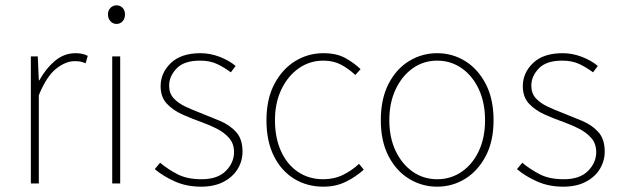

<svg xmlns="http://www.w3.org/2000/svg" viewBox="-20 -690 2330 722"><path d="M96 0V-478H122L126 -388H128Q152 -432 186.5 -461Q221 -490 264 -490Q276 -490 287 -488Q298 -486 310 -480L302 -452Q290 -457 282 -458.5Q274 -460 260 -460Q227 -460 191 -431.5Q155 -403 126 -332V0Z M402 0V-478H432V0ZM418 -600Q405 -600 395.5 -610Q386 -620 386 -636Q386 -651 395.5 -660.5Q405 -670 418 -670Q432 -670 441 -660.5Q450 -651 450 -636Q450 -620 441 -610Q432 -600 418 -600Z M736 12Q682 12 638 -7.5Q594 -27 562 -54L582 -78Q612 -53 648 -34.5Q684 -16 738 -16Q798 -16 829 -47Q860 -78 860 -118Q860 -150 841.5 -171Q823 -192 795.5 -206Q768 -220 740 -230Q703 -243 667 -259Q631 -275 607.5 -300Q584 -325 584 -366Q584 -416 622.5 -453Q661 -490 734 -490Q770 -490 805.5 -476.5Q841 -463 866 -442L848 -418Q824 -436 797 -449Q770 -462 732 -462Q672 -462 644 -432.5Q616 -403 616 -368Q616 -339 633 -320.5Q650 -302 676.5 -289.5Q703 -277 732 -266Q770 -251 807 -235.5Q844 -220 868 -193.5Q892 -167 892 -120Q892 -85 874 -55Q856 -25 821 -6.5Q786 12 736 12Z M1196 12Q1135 12 1086.5 -17.5Q1038 -47 1010 -103Q982 -159 982 -238Q982 -318 1012 -374.5Q1042 -431 1090.5 -460.5Q1139 -490 1196 -490Q1246 -490 1279 -471.5Q1312 -453 1336 -430L1316 -408Q1292 -431 1263 -446.5Q1234 -462 1196 -462Q1145 -462 1104 -433.5Q1063 -405 1038.5 -354.5Q1014 -304 1014 -238Q1014 -172 1036.5 -122Q1059 -72 1100 -44Q1141 -16 1196 -16Q1237 -16 1271 -33Q1305 -50 1330 -74L1348 -52Q1318 -25 1280.5 -6.5Q1243 12 1196 12Z M1624 12Q1567 12 1518.5 -17.5Q1470 -47 1441 -103Q1412 -159 1412 -238Q1412 -318 1441 -374.5Q1470 -431 1518.5 -460.5Q1567 -490 1624 -490Q1681 -490 1729 -460.5Q1777 -431 1806.5 -374.5Q1836 -318 1836 -238Q1836 -159 1806.5 -103Q1777 -47 1729 -17.5Q1681 12 1624 12ZM1624 -16Q1675 -16 1716 -44Q1757 -72 1780.5 -122Q1804 -172 1804 -238Q1804 -304 1780.5 -354.5Q1757 -405 1716 -433.5Q1675 -462 1624 -462Q1573 -462 1532.5 -433.5Q1492 -405 1468 -354.5Q1444 -304 1444 -238Q1444 -172 1468 -122Q1492 -72 1532.5 -44Q1573 -16 1624 -16Z M2098 12Q2044 12 2000 -7.5Q1956 -27 1924 -54L1944 -78Q1974 -53 2010 -34.5Q2046 -16 2100 -16Q2160 -16 2191 -47Q2222 -78 2222 -118Q2222 -150 2203.5 -171Q2185 -192 2157.5 -206Q2130 -220 2102 -230Q2065 -243 2029 -259Q1993 -275 1969.5 -300Q1946 -325 1946 -366Q1946 -416 1984.5 -453Q2023 -490 2096 -490Q2132 -490 2167.5 -476.5Q2203 -463 2228 -442L2210 -418Q2186 -436 2159 -449Q2132 -462 2094 -462Q2034 -462 2006 -432.5Q1978 -403 1978 -368Q1978 -339 1995 -320.5Q2012 -302 2038.5 -289.5Q2065 -277 2094 -266Q2132 -251 2169 -235.5Q2206 -220 2230 -193.5Q2254 -167 2254 -120Q2254 -85 2236 -55Q2218 -25 2183 -6.5Q2148 12 2098 12Z"/></svg>

Font: Assistant ExtraLight
Style: Regular
Weight: 200
Designer: Hebrew By Ben Nathan, Latin by Paul Hunt
Version: Version 3.000